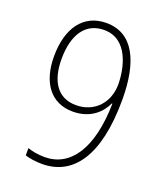

<svg xmlns="http://www.w3.org/2000/svg" viewBox="-136 -814 772 913"><g transform="rotate(20 250.0 -357.5)"><path d="M185 10C339 10 440 -118 440 -408C440 -600 381 -725 245 -725C130 -725 64 -635 64 -491C64 -360 125 -274 237 -274C330 -274 379 -329 399 -374H402C398 -144 315 -25 185 -25C153 -25 120 -31 99 -39V-2C121 5 153 10 185 10ZM241 -308C148 -308 102 -379 102 -491C102 -617 154 -690 246 -690C370 -690 397 -546 397 -469C397 -380 337 -308 241 -308Z"/></g></svg>

Font: Noto Sans Mono ExtraCondensed ExtraLight
Style: Regular
Weight: 200
Width: 2
Designer: Monotype Design Team
Foundry: Monotype Imaging Inc.
Version: Version 2.014